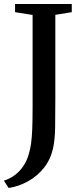

<svg xmlns="http://www.w3.org/2000/svg" viewBox="-46 -763 416 963"><path d="M-26.5 143Q1.5 134.5 25.5 117.2Q49.5 100 68.2 74Q87 48 97.5 13Q105.5 -12.5 109.8 -42.8Q114 -73 115.8 -117Q117.5 -161 117.5 -228V-688L29.5 -702V-743H314V-702L231.5 -688.5V-267Q231.5 -186.5 230.5 -123.8Q229.5 -61 220 -18.5Q207.5 37 174.8 78.2Q142 119.5 96 145.5Q50 171.5 -2.5 180Z"/></svg>

Font: Merriweather 60pt Medium
Style: Regular
Weight: 500
Version: Version 2.100